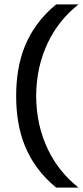

<svg xmlns="http://www.w3.org/2000/svg" viewBox="-20 -767 376 870"><path d="M53.2 -332C53.2 -170.4 99.1 -28.3 234.4 83H335.9C219.2 -7.8 144 -154.3 144 -332C144 -509.8 219.2 -656.2 335.9 -747.1H234.4C99.1 -635.7 53.2 -493.7 53.2 -332Z"/></svg>

Font: Inder
Style: Regular
Weight: 400
Designer: Irina Smirnova
Foundry: Irina Smirnova
Version: Version 1.001